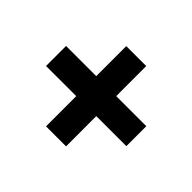

<svg xmlns="http://www.w3.org/2000/svg" viewBox="-113 -780 830 830"><g transform="rotate(-45 302.0 -365.0)"><path d="M547 -425V-303L56.5 -302.5V-425ZM363.5 -119H241.5L241 -609.5H363.5Z"/></g></svg>

Font: Public Sans ExtraBold
Style: Regular
Weight: 800
Designer: The Public Sans Project Authors: Dan O. Williams and USWDS (Libre Franklin designed by Pablo Impallari and Rodrigo Fuenz
Version: Version 1.007